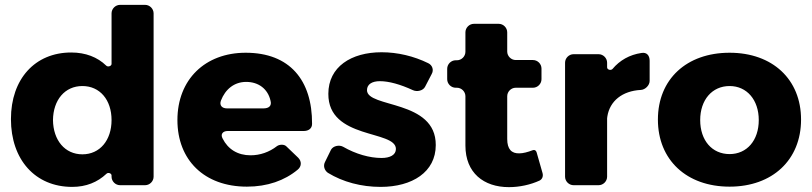

<svg xmlns="http://www.w3.org/2000/svg" viewBox="-20 -762 3340 790"><path d="M577 -742H474C455 -742 439 -726 439 -707V-499C439 -490 424 -485 417 -492C381 -527 332 -546 273 -546C124 -546 25 -437 25 -272C25 -105 125 7 277 7C334 7 381 -12 418 -47C425 -54 439 -49 439 -40V-35C439 -16 455 0 474 0H577C596 0 612 -16 612 -35V-707C612 -726 596 -742 577 -742ZM319 -127C247 -127 199 -185 198 -268C199 -351 247 -408 319 -408C391 -408 439 -351 439 -268C439 -185 391 -127 319 -127Z M991 -545C824 -545 710 -435 710 -268C710 -104 820 6 996 6C1080 6 1151 -19 1205 -64C1221 -77 1222 -98 1207 -113L1158 -160C1149 -169 1130 -168 1120 -161C1088 -136 1050 -123 1011 -123C958 -123 918 -148 896 -192C886 -210 897 -223 917 -223H1230C1249 -223 1264 -233 1264 -252C1265 -432 1172 -545 991 -545ZM889 -348C907 -395 944 -425 993 -425C1044 -425 1082 -396 1093 -348C1099 -327 1087 -316 1064 -316H914C893 -316 882 -329 889 -348Z M1550 -547C1425 -547 1331 -487 1331 -376C1330 -187 1609 -228 1609 -149C1609 -124 1584 -112 1550 -112C1501 -112 1444 -128 1392 -158C1376 -167 1351 -162 1342 -146L1317 -95C1309 -79 1315 -61 1329 -51C1391 -13 1467 7 1546 7C1676 7 1773 -54 1773 -165C1774 -353 1490 -317 1490 -391C1490 -416 1512 -428 1543 -428C1580 -428 1627 -415 1679 -391C1696 -383 1721 -389 1729 -405L1756 -457C1766 -474 1759 -494 1742 -502C1683 -531 1616 -547 1550 -547Z M2172 -144C2151 -136 2132 -131 2117 -131C2085 -130 2067 -148 2067 -190V-366C2067 -385 2083 -401 2102 -401H2173C2192 -401 2208 -417 2208 -436V-480C2208 -499 2192 -515 2173 -515H2102C2083 -515 2067 -531 2067 -550V-629C2067 -648 2051 -664 2032 -664H1930C1911 -664 1895 -648 1895 -629V-549C1895 -530 1879 -514 1860 -514H1855C1836 -514 1820 -498 1820 -479V-436C1820 -417 1836 -401 1855 -401H1860C1879 -401 1895 -385 1895 -366V-163C1895 -51 1970 8 2074 8C2118 8 2163 -2 2200 -19C2212 -25 2216 -38 2212 -51L2188 -135C2186 -143 2179 -147 2172 -144Z M2443 -539H2340C2321 -539 2305 -523 2305 -504V-35C2305 -16 2321 0 2340 0H2443C2462 0 2478 -16 2478 -35V-275C2478 -275 2479 -282 2479 -283C2489 -346 2540 -388 2617 -392C2635 -393 2653 -411 2653 -429V-512C2653 -534 2641 -548 2619 -544C2571 -537 2530 -514 2500 -478C2493 -471 2478 -475 2478 -485V-504C2478 -523 2462 -539 2443 -539Z M2982 -545C2805 -545 2687 -436 2687 -270C2687 -104 2805 6 2982 6C3158 6 3276 -104 3276 -270C3276 -436 3158 -545 2982 -545ZM2982 -408C3053 -408 3102 -351 3102 -268C3102 -184 3053 -128 2982 -128C2910 -128 2861 -184 2861 -268C2861 -351 2910 -408 2982 -408Z"/></svg>

Font: Trueno
Style: RoundBd
Weight: 700
Designer: Julieta Ulanovsky, Jasper
Foundry: Julieta Ulanovsky, Cannot Into Space Fonts
Version: Version 3.001